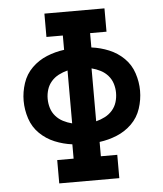

<svg xmlns="http://www.w3.org/2000/svg" viewBox="-53 -781 705 828"><g transform="rotate(-5 300.0 -367.5)"><path d="M170 0V-101H241V-163Q202 -168 165.5 -183Q129 -198 101 -225.5Q73 -253 60.5 -291Q48 -329 48 -368Q48 -406 60.5 -444Q73 -482 101 -509.5Q129 -537 165.5 -552Q202 -567 241 -572V-634H170V-735H430V-634H359V-572Q398 -567 434.5 -552Q471 -537 499 -509.5Q527 -482 539.5 -444Q552 -406 552 -368Q552 -329 539.5 -291Q527 -253 499 -225.5Q471 -198 434.5 -183Q398 -168 359 -163V-101H430V0ZM248 -253V-482Q228 -477 209.5 -467.5Q191 -458 177.5 -442.5Q164 -427 158 -407.5Q152 -388 152 -368Q152 -347 158 -327.5Q164 -308 177.5 -292.5Q191 -277 209.5 -267.5Q228 -258 248 -253ZM352 -253Q372 -258 390.5 -267.5Q409 -277 422.5 -292.5Q436 -308 442 -327.5Q448 -347 448 -368Q448 -388 442 -407.5Q436 -427 422.5 -442.5Q409 -458 390.5 -467.5Q372 -477 352 -482Z"/></g></svg>

Font: Iosevka HT Extended
Style: Bold
Weight: 700
Width: 7
Monospace: yes
Designer: Belleve Invis
Foundry: Belleve Invis
Version: Version 32.3.0; ttfautohint (v1.8.4)